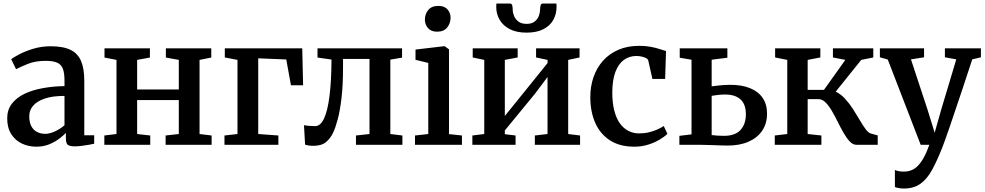

<svg xmlns="http://www.w3.org/2000/svg" viewBox="-20 -834 5672 1106"><path d="M189.5 11Q144.5 11 106.2 -7Q68 -25 44.8 -61.5Q21.5 -98 21.5 -152.5Q21.5 -201.5 48.2 -236.5Q75 -271.5 121 -293.5Q167 -315.5 226.5 -326.2Q286 -337 351.5 -338V-369.5Q351.5 -412 342.5 -437Q333.5 -462 309.8 -472.8Q286 -483.5 241.5 -483.5Q183.5 -483.5 140 -465.8Q96.5 -448 72.5 -435.5L44.5 -493Q55 -502 88.8 -520Q122.5 -538 170.2 -552.8Q218 -567.5 272 -567.5Q344.5 -567.5 386.8 -546.5Q429 -525.5 447.2 -481.8Q465.5 -438 465.5 -368.5V-55H522.5V-6Q511.5 -3.5 492 0Q472.5 3.5 450.8 6.2Q429 9 411 9Q381.5 9 370.5 0.2Q359.5 -8.5 359.5 -38.5V-68.5Q347 -55 322.8 -36.2Q298.5 -17.5 264.8 -3.2Q231 11 189.5 11ZM241 -63Q266 -63 297.2 -77.5Q328.5 -92 351.5 -112.5V-281.5Q281.5 -281.5 236.5 -265.8Q191.5 -250 170 -224Q148.5 -198 148.5 -165Q148.5 -129.5 160.5 -107Q172.5 -84.5 193.5 -73.8Q214.5 -63 241 -63Z M581 0V-53.5L651 -62V-489L582 -502.5V-555.5H843.5V-502.5L770 -489V-318.5H1010V-489L935.5 -502.5V-555.5H1197V-502.5L1129.5 -489V-62L1199 -53.5V0H934V-53.5L1010 -62V-257.5H770V-62L845.5 -53.5V0Z M1273 0V-53.5L1348 -62V-489L1275 -503V-555.5H1721L1726 -343H1656L1629 -491.5L1467.5 -498V-62L1583.5 -53.5V0Z M1785 6Q1769.5 6 1757.2 4Q1745 2 1737.5 -0.5L1731 -113Q1741.5 -110.5 1759.2 -109Q1777 -107.5 1795.5 -107.5Q1826 -107.5 1846.8 -151.8Q1867.5 -196 1878.2 -281.8Q1889 -367.5 1889.5 -491L1809 -502.5V-555.5H2296V-502L2228.5 -490.5V-62L2298 -53.5V0H2030.5V-53.5L2108.5 -62V-494.5H1956V-446Q1956 -341.5 1947 -267.2Q1938 -193 1925 -145Q1912 -97 1899 -70Q1884 -37.5 1858.2 -15.8Q1832.5 6 1785 6Z M2370.5 0V-53.5L2447 -62V-471.5L2373.5 -489.5V-548.5L2539.5 -568H2541.5L2566.5 -549.5V-61.5L2641 -53.5V0ZM2497 -651.5Q2463 -651.5 2445.2 -672.5Q2427.5 -693.5 2427.5 -721Q2427.5 -752.5 2446.8 -776.2Q2466 -800 2505 -800H2506Q2540 -800 2557.8 -779.8Q2575.5 -759.5 2575.5 -732Q2575.5 -700.5 2556.2 -676Q2537 -651.5 2498 -651.5Z M2701 0V-53.5L2769.5 -62V-489L2703 -503V-555.5H2962V-503L2888 -489V-166L2956 -250L3134 -470.5V-489L3068 -503V-555.5H3318.5V-503L3253 -489V-62L3321.5 -53.5V0H3061V-53.5L3134 -62V-390.5L3062.5 -295L2888 -82.5V-61L2950 -53.5V0ZM2918 -813.5Q2928.5 -813.5 2931 -801.5Q2933.5 -789.5 2933.5 -777.5Q2933.5 -761.5 2941 -742.5Q2948.5 -723.5 2966 -710Q2983.5 -696.5 3014 -696.5Q3043 -696.5 3060 -710Q3077 -723.5 3084 -742.5Q3091 -761.5 3091 -777.5Q3091 -789.5 3093.8 -801.5Q3096.5 -813.5 3106.5 -813.5H3185Q3185.5 -809.5 3185.8 -804Q3186 -798.5 3186 -794.5Q3186 -753.5 3167.5 -719.8Q3149 -686 3110.5 -666Q3072 -646 3013 -646Q2955.5 -646 2916.8 -666Q2878 -686 2858.2 -719.8Q2838.5 -753.5 2838.5 -794.5Q2838.5 -799.5 2839 -804.2Q2839.5 -809 2839.5 -813.5Z M3634.5 11Q3549 11 3492.5 -26.2Q3436 -63.5 3408.2 -127.8Q3380.5 -192 3380.5 -272.5Q3380 -335.5 3398.8 -389.5Q3417.5 -443.5 3453.5 -484Q3489.5 -524.5 3542 -547.2Q3594.5 -570 3662.5 -570Q3699.5 -570 3729 -564.2Q3758.5 -558.5 3780.5 -551.2Q3802.5 -544 3816.5 -540L3811.5 -379.5H3738L3714.5 -484.5Q3713 -493 3702 -499Q3691 -505 3675.8 -508.2Q3660.5 -511.5 3645.5 -511.5Q3604.5 -511.5 3573.5 -488.8Q3542.5 -466 3525 -419.8Q3507.5 -373.5 3507 -302.5Q3507 -243 3518.2 -198.2Q3529.5 -153.5 3550.2 -124.2Q3571 -95 3599.5 -80.2Q3628 -65.5 3661.5 -65.5Q3692 -65.5 3718.5 -72Q3745 -78.5 3766.8 -88.2Q3788.5 -98 3803.5 -108L3824.5 -63Q3808.5 -47 3779.8 -29.8Q3751 -12.5 3713.5 -0.8Q3676 11 3634.5 11Z M3893.5 0V-51.5L3963.5 -60V-490L3895.5 -501.5V-555.5H4170V-501.5L4079.5 -490V-336.5Q4092.5 -338.5 4110 -340.5Q4127.5 -342.5 4147 -344Q4166.5 -345.5 4186 -345.5Q4253 -345.5 4300.5 -326.2Q4348 -307 4373.2 -270Q4398.5 -233 4398.5 -179.5Q4398.5 -123 4371 -81.8Q4343.5 -40.5 4292.5 -18Q4241.5 4.5 4171 4.5Q4159.5 4.5 4137.8 3.8Q4116 3 4091 2.2Q4066 1.5 4044 0.8Q4022 0 4009.5 0ZM4150 -51.5Q4214.5 -51.5 4245.5 -85.2Q4276.5 -119 4276.5 -175.5Q4276.5 -234 4245.2 -261.8Q4214 -289.5 4157.5 -289.5Q4137 -289.5 4116 -287.2Q4095 -285 4079.5 -282V-56Q4093.5 -54 4112 -52.8Q4130.5 -51.5 4150 -51.5Z M4443 0V-53.5L4515 -62V-489L4445 -503V-555.5H4705.5V-503L4632.5 -489V-316.5H4726.5L4849.5 -489L4778 -503V-555.5H5010.5V-503L4941 -489L4794 -306Q4823.5 -292 4848.2 -265Q4873 -238 4893.8 -205.5Q4914.5 -173 4932.5 -142.2Q4950.5 -111.5 4966.2 -90.2Q4982 -69 4996 -65L5036 -54V0H4912.5Q4893 0 4875 -19Q4857 -38 4839.8 -68Q4822.5 -98 4806 -131.5Q4789.5 -165 4772 -195Q4754.5 -225 4735.5 -244Q4716.5 -263 4694.5 -263H4632.5V-62L4711.5 -53.5V0Z M5187 252Q5170.5 252 5156.8 249.5Q5143 247 5135 243V145Q5141.5 149 5156 151.8Q5170.5 154.5 5186.5 154.5Q5208 154.5 5227.8 147.5Q5247.5 140.5 5265.2 123.2Q5283 106 5300 76Q5317 46 5333.5 0H5283.5L5094 -491L5048.5 -504V-555.5H5303V-504L5227.5 -492L5322.5 -204L5364 -69.5L5402.5 -205L5488.5 -492L5423 -504V-555.5H5630.5V-504L5580.5 -492Q5553 -407 5528.2 -333.2Q5503.5 -259.5 5483.2 -199.5Q5463 -139.5 5447.8 -94.8Q5432.5 -50 5422.2 -22.2Q5412 5.5 5408.5 14.5Q5378.5 91 5349.5 144Q5320.5 197 5282.2 224.5Q5244 252 5187 252Z"/></svg>

Font: Merriweather SemiBold
Style: Regular
Weight: 600
Version: Version 2.100